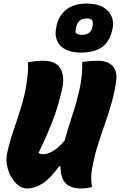

<svg xmlns="http://www.w3.org/2000/svg" viewBox="-20 -1051 676 1081"><path d="M130 10Q105 10 82 -8.5Q59 -27 42.5 -56.5Q26 -86 19.5 -120.5Q13 -155 20 -187Q33 -249 55.5 -314.5Q78 -380 99 -448Q120 -516 130 -585Q141 -660 137 -700Q155 -704 178 -706.5Q201 -709 223 -709Q294 -709 320 -665.5Q346 -622 329 -547Q310 -459 277.5 -374Q245 -289 197 -190Q207 -183 224 -183Q249 -183 280 -201.5Q311 -220 344 -260Q363 -329 387 -401.5Q411 -474 428 -549.5Q445 -625 443 -702Q461 -705 483.5 -707Q506 -709 528 -709Q587 -709 615 -678.5Q643 -648 633 -586Q622 -517 604.5 -458Q587 -399 567 -342.5Q547 -286 528.5 -227Q510 -168 498 -99Q493 -74 493.5 -47Q494 -20 498 2Q483 6 466.5 8Q450 10 434 10Q379 10 349.5 -19.5Q320 -49 321 -115L314 -116Q263 -46 219.5 -18Q176 10 130 10ZM470 -1031Q526 -1031 561.5 -1010Q597 -989 610 -954Q623 -919 611 -878L609 -871Q592 -809 549 -782Q506 -755 436 -755Q357 -755 319.5 -794.5Q282 -834 298 -903L299 -909Q312 -965 354.5 -998Q397 -1031 470 -1031ZM468 -947Q419 -947 408 -896L407 -890Q406 -885 405.5 -879Q405 -873 405 -868Q415 -855 441 -855Q464 -855 479 -864.5Q494 -874 500 -897L501 -903Q506 -925 498 -939Q487 -947 468 -947Z"/></svg>

Font: Recursive Mn Csl St Blk
Style: Italic
Weight: 900
Italic angle: -15°
Monospace: yes
Version: Version 1.079;hotconv 1.0.112;makeotfexe 2.5.65598; ttfautoh